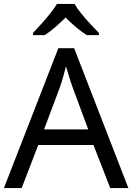

<svg xmlns="http://www.w3.org/2000/svg" viewBox="-20 -964 679 984"><path d="M545 0 459 -221H176L91 0H0L279 -717H360L638 0ZM352 -517Q349 -525 342 -546Q335 -567 328.5 -589.5Q322 -612 318 -624Q313 -604 307.5 -583.5Q302 -563 296.5 -546Q291 -529 287 -517L206 -301H432ZM362 -944Q374 -922 396.5 -894.5Q419 -867 443.5 -840.5Q468 -814 487 -795V-784H425Q399 -800 371 -823.5Q343 -847 316 -874Q289 -847 262 -824Q235 -801 209 -784H149V-795Q168 -815 191.5 -841Q215 -867 237 -894.5Q259 -922 272 -944Z"/></svg>

Font: Noto Sans Bassa Vah
Style: Regular
Weight: 400
Designer: Monotype Design Team
Foundry: Monotype Imaging Inc.
Version: Version 2.002